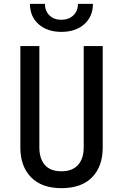

<svg xmlns="http://www.w3.org/2000/svg" viewBox="-20 -970 640 1000"><path d="M300 10Q197 10 141.5 -47Q86 -104 86 -202V-730H185V-202Q185 -144 213.5 -111Q242 -78 300 -78Q357 -78 386.5 -111Q416 -144 416 -202V-730H515V-202Q515 -103 459.5 -46.5Q404 10 300 10ZM300 -804Q226 -804 181 -844Q136 -884 136 -950H214Q214 -913 237.5 -890Q261 -867 299 -867Q338 -867 362 -890Q386 -913 386 -950H464Q464 -884 419 -844Q374 -804 300 -804Z"/></svg>

Font: Tiny Medium
Style: Regular
Weight: 500
Monospace: yes
Designer: Philipp Nurullin, Konstantin Bulenkov
Foundry: JetBrains
Version: Version 2.251; ttfautohint (v1.8.4.7-5d5b)